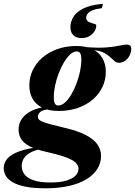

<svg xmlns="http://www.w3.org/2000/svg" viewBox="-98 -749 710 1008"><path d="M527 -419.5Q514.5 -419.5 504.8 -427.2Q495 -435 483.5 -446.2Q472 -457.5 455 -468Q438 -478.5 411.5 -483.5Q385 -488.5 345.5 -483.5L346.5 -502Q420 -496.5 462.8 -500.2Q505.5 -504 529.2 -509.5Q553 -515 568 -515Q579 -515 585 -509.5Q591 -504 591 -492.5Q591 -479.5 586.2 -466.5Q581.5 -453.5 572.8 -442.8Q564 -432 552.2 -425.8Q540.5 -419.5 527 -419.5ZM208 -195Q225.5 -195 243 -210.8Q260.5 -226.5 276 -252.5Q291.5 -278.5 303.5 -310.2Q315.5 -342 322.2 -374.5Q329 -407 329 -434.5Q329 -459.5 323.2 -469.2Q317.5 -479 305.5 -479Q288 -479 270.5 -463.2Q253 -447.5 237.5 -421.2Q222 -395 210 -363.5Q198 -332 191.2 -299.5Q184.5 -267 184.5 -239Q184.5 -214 190.5 -204.5Q196.5 -195 208 -195ZM303 -507.5Q355 -507.5 389 -490.2Q423 -473 440.2 -442.8Q457.5 -412.5 457.5 -372Q457.5 -328.5 439.2 -291Q421 -253.5 388 -225.5Q355 -197.5 309.8 -182Q264.5 -166.5 210.5 -166.5Q159.5 -166.5 125 -183.2Q90.5 -200 73.2 -230Q56 -260 56 -300Q56 -343.5 74 -381Q92 -418.5 125.2 -447Q158.5 -475.5 203.8 -491.5Q249 -507.5 303 -507.5ZM141.5 239.5Q80.5 239.5 38.5 231.5Q-3.5 223.5 -29.5 208.8Q-55.5 194 -67 174.8Q-78.5 155.5 -78.5 133.5Q-78.5 107 -60.5 85Q-42.5 63 0.8 46.5Q44 30 119 21H144.5L143.5 29.5Q109 33.5 84.8 42Q60.5 50.5 45.2 62.8Q30 75 23 90.2Q16 105.5 16 123Q16 146 30 165.8Q44 185.5 77.2 197.2Q110.5 209 168.5 209Q217 209 249.2 199.5Q281.5 190 297.8 173.8Q314 157.5 314 137Q314 124 305.8 112.5Q297.5 101 278.8 90.5Q260 80 228.5 70Q197 60 150 49.5Q90.5 36.5 57.8 19Q25 1.5 12.2 -20.5Q-0.5 -42.5 -0.5 -69Q-0.5 -101 18 -126.8Q36.5 -152.5 71.5 -169Q106.5 -185.5 155.5 -189L160.5 -175Q127 -173 114 -161.8Q101 -150.5 101 -136.5Q101 -129.5 104.8 -123.5Q108.5 -117.5 122.2 -111.2Q136 -105 164.2 -97.2Q192.5 -89.5 241 -78Q310 -62 352 -40.2Q394 -18.5 413.2 9Q432.5 36.5 432.5 69.5Q432.5 107 412.8 138.2Q393 169.5 355.5 192.2Q318 215 264 227.2Q210 239.5 141.5 239.5ZM407.5 -616Q407.5 -590.5 385.8 -569.8Q364 -549 330 -549Q302.5 -549 287 -564.2Q271.5 -579.5 271.5 -607.5Q271.5 -632 286 -658Q300.5 -684 337.8 -703.5Q375 -723 442.5 -729L436.5 -706Q406.5 -702.5 388.5 -695.2Q370.5 -688 362.5 -677.8Q354.5 -667.5 354.5 -656Q354.5 -641 368 -634.2Q381.5 -627.5 394.5 -624.5Q407.5 -621.5 407.5 -616Z"/></svg>

Font: Newsreader 60pt
Style: Bold Italic
Weight: 700
Italic angle: -17°
Designer: Hugues Gentile
Foundry: Production Type
Version: Version 1.003